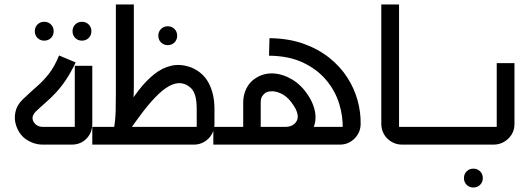

<svg xmlns="http://www.w3.org/2000/svg" viewBox="-20 -644 2357 855"><path d="M177 -463Q159 -463 147 -475Q135 -487 135 -505Q135 -523 147 -535Q159 -547 177 -547Q195 -547 207 -535Q219 -523 219 -505Q219 -487 207 -475Q195 -463 177 -463ZM345 -463Q327 -463 315 -475Q303 -487 303 -505Q303 -523 315 -535Q327 -547 345 -547Q363 -547 375 -535Q387 -523 387 -505Q387 -487 375 -475Q363 -463 345 -463Z M171 0Q146 0 123.5 -9Q101 -18 84 -33Q63 -53 52.5 -83Q42 -113 48.5 -144.5Q55 -176 81 -201Q118 -236 146.5 -261Q175 -286 199 -317Q223 -348 243 -397L317 -366Q295 -320 273 -287.5Q251 -255 228.5 -231Q206 -207 183 -187Q160 -167 137 -145Q123 -129 125 -115Q127 -101 138 -91Q150 -79 171 -79H323Q320 -76 318 -74Q316 -72 313 -69V-351H391V-92Q391 -66 379 -45Q367 -24 346.5 -12Q326 0 300 0Z M727 -443Q709 -443 697 -455Q685 -467 685 -485Q685 -503 697 -515Q709 -527 727 -527Q745 -527 757 -515Q769 -503 769 -485Q769 -467 757 -455Q745 -443 727 -443Z M391 0V-79H867Q864 -76 861 -73.5Q858 -71 856 -69V-157Q856 -195 849.5 -217Q843 -239 831.5 -250.5Q820 -262 804 -269Q778 -279 749 -268Q720 -257 687.5 -226.5Q655 -196 617.5 -147.5Q580 -99 536 -33L485 -63Q510 -107 538 -154Q566 -201 598 -242.5Q630 -284 666 -313Q702 -342 743.5 -351.5Q785 -361 833 -343Q885 -321 910 -273Q935 -225 935 -159V-93Q935 -67 923 -46Q911 -25 890 -12.5Q869 0 844 0ZM486 -64Q494 -107 495 -148.5Q496 -190 496 -230V-624H576V-259Q576 -188 566.5 -138.5Q557 -89 552 -64Z M930 0V-79H1517Q1514 -76 1511.5 -74Q1509 -72 1506 -69Q1508 -125 1490.5 -182Q1473 -239 1433 -287Q1393 -335 1330 -365Q1267 -395 1178 -396L1180 -474Q1265 -473 1331 -449.5Q1397 -426 1446 -387Q1495 -348 1526.5 -299Q1558 -250 1572.5 -196.5Q1587 -143 1586 -92Q1586 -66 1573 -45Q1560 -24 1539.5 -12Q1519 0 1494 0ZM1253 -1 1251 -79Q1276 -79 1291 -92.5Q1306 -106 1306 -125Q1306 -133 1302 -146Q1298 -159 1287 -175Q1265 -209 1240 -223Q1215 -237 1194 -237.5Q1173 -238 1161 -230Q1153 -224 1147 -214.5Q1141 -205 1141 -187V-75H1063V-187Q1063 -222 1077.5 -250.5Q1092 -279 1117 -295Q1153 -319 1196 -317Q1239 -315 1281 -290Q1323 -265 1353 -218Q1368 -195 1376 -172Q1384 -149 1385 -126Q1386 -86 1365.5 -58Q1345 -30 1314.5 -16Q1284 -2 1253 -1Z M1905 0H1879V-79H1905ZM1889 0H1771Q1745 0 1723.5 -12.5Q1702 -25 1690 -46Q1678 -67 1678 -92V-624H1757V-69Q1755 -72 1752.5 -74Q1750 -76 1748 -79H1889Z M2088 191Q2070 191 2058 179Q2046 167 2046 149Q2046 131 2058 119Q2070 107 2088 107Q2106 107 2118 119Q2130 131 2130 149Q2130 167 2118 179Q2106 191 2088 191Z M1889 0V-79H2201Q2199 -76 2196.5 -73.5Q2194 -71 2192 -68V-363H2271V-91Q2271 -65 2258 -44.5Q2245 -24 2224 -12Q2203 0 2178 0Z"/></svg>

Font: Mada
Style: Regular
Weight: 400
Designer: Khaled Hosny
Version: Version 1.5